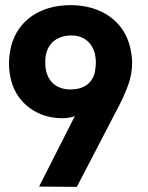

<svg xmlns="http://www.w3.org/2000/svg" viewBox="-20 -726 574 747"><path d="M486 -543C462 -644 373 -706 255 -706C136 -706 51 -647 24 -549C19 -527 15 -504 15 -478C15 -451 19 -429 25 -407C49 -324 125 -266 222 -266C240 -266 257 -269 271 -274L132 0L279 1L436 -301C447 -321 465 -357 479 -396C489 -425 494 -451 494 -480C494 -502 491 -522 486 -543ZM349 -445C339 -401 304 -378 255 -378C205 -378 171 -403 160 -448C157 -459 156 -471 156 -484C156 -496 157 -508 160 -518C171 -563 207 -588 259 -588C304 -588 337 -562 349 -518C351 -507 353 -495 353 -484C353 -464 349 -449 349 -445Z"/></svg>

Font: Arthouse Owned
Style: Bold
Weight: 700
Designer: Jeremy Tribby
Foundry: Tribby Type
Version: Version 1.000;PS 001.000;hotconv 1.0.88;makeotf.lib2.5.64775